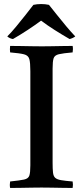

<svg xmlns="http://www.w3.org/2000/svg" viewBox="-20 -928 410 949"><path d="M240 -589V-124Q240 -93 242 -75Q244 -57 253 -49Q262 -41 282 -37.5Q302 -34 339 -31Q342 -15 339 1Q319 1 290 0.5Q261 0 232.5 -0.5Q204 -1 185 -1Q166 -1 137.5 -0.5Q109 0 80.5 0.5Q52 1 30 1Q27 -14 30 -31Q78 -36 99 -40.5Q120 -45 125 -60Q130 -75 130 -111V-576Q130 -618 125 -636Q120 -654 99 -659.5Q78 -665 30 -669Q28 -684 30 -701Q51 -701 80.5 -700.5Q110 -700 139 -699.5Q168 -699 187 -699Q206 -699 234 -699.5Q262 -700 291 -700.5Q320 -701 339 -701Q342 -686 339 -669Q292 -665 271 -660Q250 -655 245 -640Q240 -625 240 -589ZM183 -826Q152 -803 117 -780Q82 -757 44 -735Q27 -738 16 -748Q37 -769 60.5 -797.5Q84 -826 106.5 -854.5Q129 -883 145 -904Q153 -906 163.5 -907Q174 -908 184 -908Q193 -908 203.5 -907Q214 -906 222 -904Q239 -883 261.5 -854.5Q284 -826 308 -797.5Q332 -769 352 -748Q340 -739 324 -735Q286 -757 250.5 -779.5Q215 -802 183 -826Z"/></svg>

Font: Tiro Devanagari Sanskrit
Style: Regular
Weight: 400
Designer: Devanagari: John Hudson & Fiona Ross. Latin: John Hudson.
Foundry: Tiro Typeworks Ltd.
Version: Version 1.52